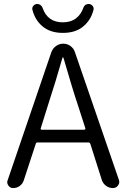

<svg xmlns="http://www.w3.org/2000/svg" viewBox="-20 -954 641 974"><path d="M402.3 -913.1Q405.3 -922.9 414.1 -929.7Q420.9 -933.6 428.7 -933.6Q430.7 -933.6 433.6 -933.6Q444.3 -931.6 450.7 -922.9Q457 -914.1 454.1 -903.3Q441.4 -852.5 402.3 -819.8Q363.3 -787.1 299.3 -787.1Q235.4 -787.1 196.3 -819.8Q157.2 -852.5 144.5 -904.3Q141.6 -914.1 147.9 -922.9Q154.3 -931.6 165 -933.6Q167 -933.6 169.9 -933.6Q176.8 -933.6 183.6 -929.7Q192.4 -923.8 196.3 -913.1Q221.7 -840.8 298.8 -840.8Q338.9 -840.8 364.7 -860.4Q390.6 -879.9 402.3 -913.1ZM186.5 -302.7Q185.5 -300.8 187 -298.3Q188.5 -295.9 191.4 -295.9H407.2Q410.2 -295.9 412.1 -298.3Q414.1 -300.8 413.1 -302.7L377 -415Q348.6 -499 301.8 -661.1Q300.8 -663.1 298.8 -663.1Q296.9 -663.1 296.9 -661.1Q264.6 -546.9 221.7 -415ZM552.7 0Q533.2 0 517.6 -11.7Q502 -23.4 496.1 -42L438.5 -223.6Q435.5 -231.4 428.7 -231.4H169.9Q163.1 -231.4 161.1 -223.6L100.6 -39.1Q94.7 -21.5 80.1 -10.7Q65.4 0 46.9 0Q31.2 0 22.5 -12.7Q16.6 -20.5 16.6 -29.3Q16.6 -34.2 18.6 -39.1L240.2 -688.5Q247.1 -708 263.7 -720.2Q280.3 -732.4 300.8 -732.4Q321.3 -732.4 337.9 -720.2Q354.5 -708 360.4 -688.5L583 -42Q585 -36.1 585 -31.2Q585 -21.5 578.1 -12.7Q569.3 0 552.7 0Z"/></svg>

Font: Gen Jyuu Gothic Normal
Style: Regular
Weight: 300
Designer: [Source Han Sans]
Ryoko NISHIZUKA  (kana & ideographs); Paul D. Hunt (Latin, Greek & Cyrillic); Wenlong ZHANG  (bopomofo
Version: Version 1.002.20150607